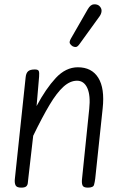

<svg xmlns="http://www.w3.org/2000/svg" viewBox="-20 -859 586 879"><path d="M77 0Q56 0 51 -11.2Q46 -22.5 48 -39.5L97.5 -506Q99.5 -524.5 108.8 -532.8Q118 -541 139.5 -541Q154.5 -541 157.5 -533.8Q160.5 -526.5 159 -508L147.5 -373.5Q189.5 -452.5 235.2 -501.8Q281 -551 336.5 -551Q400 -551 430 -502.8Q460 -454.5 450 -362.5L416 -41.5Q414 -25.5 410.5 -12.8Q407 0 382 0Q361.5 0 357.5 -11Q353.5 -22 355.5 -39.5L388.5 -360.5Q395 -422 379.8 -455.8Q364.5 -489.5 332.5 -489.5Q301 -489.5 270.5 -462Q240 -434.5 206.8 -378.8Q173.5 -323 132 -237.5L109.5 -41.5Q108.5 -29.5 107.2 -20.2Q106 -11 99.8 -5.5Q93.5 0 77 0ZM312 -647.5Q304 -652.5 300 -660Q296 -667.5 305 -683L382 -817Q394.5 -838.5 409.8 -839.2Q425 -840 434 -832.5Q445.5 -822 445 -809.2Q444.5 -796.5 436 -784.5L343.5 -656.5Q334.5 -644 326.8 -643.8Q319 -643.5 312 -647.5Z"/></svg>

Font: Edu SA Hand Cursive
Style: Regular
Weight: 400
Designer: Tina and Corey Anderson, Eben Sorkin, Mirko Velimirovic
Foundry: Google for Education
Version: Version 2.000